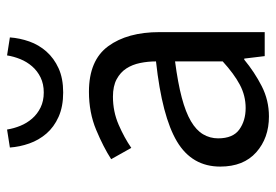

<svg xmlns="http://www.w3.org/2000/svg" viewBox="-139 -631 782 544"><g transform="rotate(-90 252.0 -359.0)"><path d="M194 12Q133 12 92.5 -24Q52 -60 52 -126Q52 -206 123 -248.5Q194 -291 350 -308Q350 -331 345.5 -353Q341 -375 330 -392Q319 -409 299.5 -419.5Q280 -430 250 -430Q208 -430 171 -414Q134 -398 105 -378L73 -435Q107 -457 156 -477.5Q205 -498 264 -498Q353 -498 393 -443.5Q433 -389 433 -298V0H365L358 -58H355Q320 -29 280 -8.5Q240 12 194 12ZM218 -54Q253 -54 284 -70.5Q315 -87 350 -119V-254Q289 -246 247.5 -235Q206 -224 180.5 -209Q155 -194 143.5 -174.5Q132 -155 132 -132Q132 -90 157 -72Q182 -54 218 -54ZM262 -571Q222 -571 193 -584Q164 -597 145.5 -618.5Q127 -640 117.5 -667Q108 -694 106 -722L157 -730Q160 -711 167.5 -692.5Q175 -674 188 -659Q201 -644 219.5 -635Q238 -626 262 -626Q286 -626 304.5 -635Q323 -644 336 -659Q349 -674 356.5 -692.5Q364 -711 367 -730L418 -722Q416 -694 406.5 -667Q397 -640 378 -618.5Q359 -597 330.5 -584Q302 -571 262 -571Z"/></g></svg>

Font: CV Source Sans
Style: Regular
Weight: 400
Designer: Paul D. Hunt
Foundry: Adobe Systems Incorporated
Version: Version 3.001